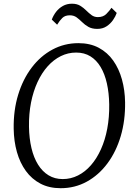

<svg xmlns="http://www.w3.org/2000/svg" viewBox="-20 -980 705 1010"><path d="M299 10Q238.5 10 192.8 -14Q147 -38 116 -80.8Q85 -123.5 69 -180.2Q53 -237 52 -302.5Q50.5 -399.5 75.5 -481.5Q100.5 -563.5 146.8 -624.5Q193 -685.5 255.8 -719.2Q318.5 -753 392.5 -753Q454 -753 499.8 -728.5Q545.5 -704 575.8 -661Q606 -618 621.5 -562Q637 -506 638 -442.5Q639.5 -346.5 615.2 -264.2Q591 -182 545.2 -120.5Q499.5 -59 436.8 -24.5Q374 10 299 10ZM310 -38Q352.5 -38 390.2 -57Q428 -76 458.5 -111Q489 -146 511 -194.8Q533 -243.5 544.2 -303.2Q555.5 -363 554.5 -431Q553.5 -491.5 542.2 -541.5Q531 -591.5 509.2 -627.8Q487.5 -664 455.5 -683.8Q423.5 -703.5 380.5 -703.5Q338 -703.5 300 -684.8Q262 -666 231 -631.5Q200 -597 177.5 -548.5Q155 -500 143.2 -440.5Q131.5 -381 132.5 -313Q133.5 -251.5 145.5 -201Q157.5 -150.5 180.2 -114Q203 -77.5 235.5 -57.8Q268 -38 310 -38ZM252.5 -877Q260.5 -899 275.2 -918Q290 -937 311 -948.8Q332 -960.5 358.5 -960.5Q384.5 -960.5 402 -949.8Q419.5 -939 433.2 -925.2Q447 -911.5 461.2 -900.8Q475.5 -890 495 -890Q523 -890 539.5 -906.8Q556 -923.5 566.5 -939L594 -912Q588 -894 574.5 -874.5Q561 -855 540.5 -841.5Q520 -828 492 -828Q463.5 -828 444.8 -838.8Q426 -849.5 411.8 -863.8Q397.5 -878 382.8 -888.8Q368 -899.5 347 -899.5Q322 -899.5 307.8 -885.5Q293.5 -871.5 280.5 -850Z"/></svg>

Font: Merriweather 7pt Light
Style: Italic
Weight: 300
Italic angle: -7.8°
Designer: Eben Sorkin
Foundry: Eben Sorkin
Version: Version 2.200;gftools[0.9.31]